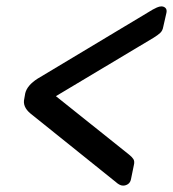

<svg xmlns="http://www.w3.org/2000/svg" viewBox="-20 -605 542 601"><path d="M365 -24Q359 -24 353 -27.5Q347 -31 344 -34L75 -250Q50 -271 56 -296L59 -313Q65 -338 98 -359L458 -575Q463 -578 471 -581.5Q479 -585 485 -585Q493 -585 498 -580Q503 -575 501 -565L491 -521Q489 -509 481.5 -502Q474 -495 461 -487L155 -304L384 -121Q393 -114 397.5 -107Q402 -100 399 -88L390 -44Q388 -34 381 -29Q374 -24 365 -24Z"/></svg>

Font: Lubike
Style: Italic
Weight: 400
Italic angle: -12°
Foundry: Honoka55
Version: Version 1.000;July 22, 2022;FontCreator 14.0.0.2862 64-bit